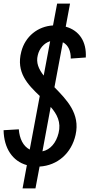

<svg xmlns="http://www.w3.org/2000/svg" viewBox="-24 -900 499 1072"><path d="M81 -178 -4 -173C-2 -72 46 0 126 22L102 152H174L197 30C297 24 375 -44 398 -147C425 -266 348 -343 280 -413L327 -664C358 -648 372 -613 371 -573L455 -579C460 -667 419 -730 343 -751L367 -880H295L272 -758C187 -753 117 -697 95 -612C64 -495 132 -427 198 -364L142 -65C105 -84 85 -126 81 -178ZM187 -592C195 -627 220 -659 256 -670L220 -478C192 -514 176 -550 187 -592ZM303 -157C290 -104 258 -64 213 -55L259 -303C295 -262 318 -217 303 -157Z"/></svg>

Font: Smiley Sans Oblique
Style: Regular
Weight: 400
Italic angle: -8°
Designer: oooooohmygosh, Nagisa Chen, Janine Sui, Heda Shi, Jian Li
Foundry: atelierAnchor
Version: Version 2.0.1